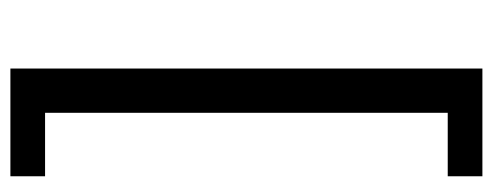

<svg xmlns="http://www.w3.org/2000/svg" viewBox="-302 -442 925 360"><g transform="rotate(90 160.0 -262.5)"><path d="M109 180V-705H311V-640H192V115H311V180Z"/></g></svg>

Font: Nunito Sans 12pt ExtraLight 11pt
Style: Regular
Weight: 400
Version: Version 3.101;gftools[0.9.27]